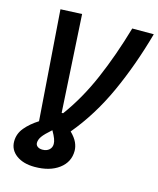

<svg xmlns="http://www.w3.org/2000/svg" viewBox="-133 -792 915 1110"><g transform="rotate(15 324.5 -236.5)"><path d="M181.2 225.6Q112.8 225.6 71 194.6Q29.3 163.6 29.3 113.3Q29.3 67.4 59.6 31Q89.8 -5.4 138.2 -36.1L90.3 -693.4L218.3 -699.2L252 -116.7H260.7Q345.2 -231.4 407.7 -376.5Q470.2 -521.5 520 -693.4H648.9Q594.2 -496.6 517.3 -327.6Q440.4 -158.7 330.1 -26.4Q358.4 1.5 369.9 26.9Q381.3 52.2 381.3 76.7Q381.3 143.6 326.4 184.6Q271.5 225.6 181.2 225.6ZM158.7 87.4Q158.7 101.1 169.9 109.4Q181.2 117.7 199.2 117.7Q224.1 117.7 239.3 104.2Q254.4 90.8 254.4 69.3Q254.4 55.7 248 38.3Q241.7 21 226.1 -5.9Q186.5 28.8 172.6 48.6Q158.7 68.4 158.7 87.4Z"/></g></svg>

Font: Cascadia Code PL
Style: Bold Italic
Weight: 700
Italic angle: -10°
Monospace: yes
Designer: Aaron Bell
Foundry: Saja Typeworks
Version: Version 2404.023; ttfautohint (v1.8.4)